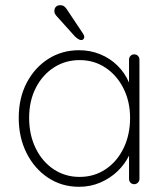

<svg xmlns="http://www.w3.org/2000/svg" viewBox="-20 -708 639 738"><path d="M496 -499Q505 -499 510.5 -493Q516 -487 516 -479V-20Q516 -12 510 -6Q504 0 496 0Q487 0 481.5 -6Q476 -12 476 -20V-162L492 -175Q492 -143 476 -110Q460 -77 432 -50Q404 -23 366 -6.5Q328 10 284 10Q217 10 164.5 -25Q112 -60 82 -120Q52 -180 52 -255Q52 -331 82.5 -389.5Q113 -448 165.5 -481.5Q218 -515 284 -515Q327 -515 365 -499.5Q403 -484 431.5 -456Q460 -428 476 -390.5Q492 -353 492 -309L476 -334V-479Q476 -487 481.5 -493Q487 -499 496 -499ZM286 -28Q342 -28 386 -57.5Q430 -87 455 -138.5Q480 -190 480 -255Q480 -317 455 -367.5Q430 -418 386 -447.5Q342 -477 286 -477Q231 -477 187 -448.5Q143 -420 117.5 -370Q92 -320 92 -255Q92 -190 117 -138.5Q142 -87 186 -57.5Q230 -28 286 -28ZM293 -554Q286 -554 279 -559Q272 -564 267 -569L196 -648Q193 -652 191 -655.5Q189 -659 189 -665Q189 -676 195 -682Q201 -688 211 -688Q222 -688 228 -682.5Q234 -677 237 -672L299 -579Q304 -571 304 -566Q304 -562 301 -558Q298 -554 293 -554Z"/></svg>

Font: Quicksand Light Light
Style: Regular
Weight: 300
Version: Version 3.006